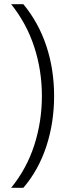

<svg xmlns="http://www.w3.org/2000/svg" viewBox="-20 -978 318 912"><path d="M237 -522Q237 -395 200 -282.5Q163 -170 91 -86H33Q107 -177 143 -289Q179 -401 179 -522Q179 -644 142.5 -755.5Q106 -867 33 -958H91Q163 -871 200 -760Q237 -649 237 -522Z"/></svg>

Font: Noto Sans Khmer UI SemiCondensed Light
Style: Regular
Weight: 300
Width: 4
Designer: Danh Hong and the Monotype Design Team
Foundry: Monotype Imaging Inc.
Version: Version 2.002; ttfautohint (v1.8.4.7-5d5b)